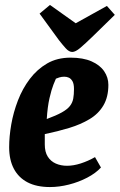

<svg xmlns="http://www.w3.org/2000/svg" viewBox="-20 -746 484 776"><path d="M182 10Q128 10 91.5 -9Q55 -28 36 -64Q17 -100 17 -151Q17 -194 25.5 -243Q34 -292 52.5 -340Q71 -388 100.5 -427Q130 -466 170.5 -489.5Q211 -513 265 -513Q316 -513 350 -498Q384 -483 401 -458Q418 -433 418 -403Q418 -354 398 -320Q378 -286 342 -264.5Q306 -243 260 -229Q214 -215 161 -204V-162Q161 -132 173 -113Q185 -94 205.5 -85Q226 -76 251 -76Q277 -76 306.5 -85.5Q336 -95 364 -111L388 -69Q367 -46 332.5 -28Q298 -10 258.5 0Q219 10 182 10ZM169 -265Q207 -279 229.5 -291.5Q252 -304 262.5 -317.5Q273 -331 276 -347.5Q279 -364 279 -386Q279 -407 273 -417.5Q267 -428 258.5 -432Q250 -436 240 -436Q229 -436 219.5 -433Q210 -430 206 -428Q204 -424 196 -404Q188 -384 180 -349Q172 -314 169 -265ZM272 -536Q259 -536 245.5 -551Q232 -566 218 -584L140 -691L182 -726L286 -652L412 -722L444 -686L357 -601Q324 -569 304.5 -552.5Q285 -536 272 -536Z"/></svg>

Font: Faustina Light ExtraBold
Style: Italic
Weight: 800
Italic angle: -8°
Version: Version 1.200